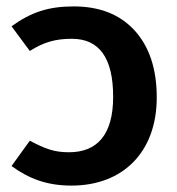

<svg xmlns="http://www.w3.org/2000/svg" viewBox="-20 -564 552 599"><path d="M210 -544C131 -544 77 -526 16 -482L73 -405C116 -432 152 -443 204 -443C290 -443 333 -383 333 -262C333 -142 282 -89 195 -89C148 -89 121 -100 73 -125L16 -46C71 -6 127 15 203 15C363 15 469 -89 469 -260C469 -349 446 -418 400 -469C354 -519 291 -544 210 -544Z"/></svg>

Font: Fira Sans Medium
Style: Regular
Weight: 500
Designer: Carrois Corporate & Edenspiekermann AG
Foundry: Carrois Corporate GbR & Edenspiekermann AG
Version: Version 4.203